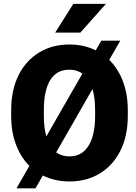

<svg xmlns="http://www.w3.org/2000/svg" viewBox="-20 -958 728 1024"><path d="M661.6 -369.6V-340.8Q661.6 -231.9 621.8 -153.6Q582 -75.2 512 -32.7Q441.9 9.8 351.1 9.8Q272.5 9.8 208.5 -22L169.4 46.4H67.9L136.7 -73.2Q90.8 -119.1 65.2 -186.8Q39.6 -254.4 39.6 -340.8V-369.6Q39.6 -478.5 79.1 -557.1Q118.7 -635.7 188.7 -678.2Q258.8 -720.7 350.1 -720.7Q427.2 -720.7 490.7 -689.5L520.5 -741.2H621.6L562.5 -638.7Q609.4 -592.8 635.5 -524.7Q661.6 -456.5 661.6 -369.6ZM213.9 -340.8Q213.9 -276.4 227.1 -230.5L419.4 -565.4Q390.1 -586.4 350.1 -586.4Q282.2 -586.4 248 -531.2Q213.9 -476.1 213.9 -370.6ZM487.3 -340.8V-370.6Q487.3 -436 473.1 -482.9L279.8 -145.5Q309.1 -124 351.1 -124Q416.5 -124 451.9 -180.2Q487.3 -236.3 487.3 -340.8ZM274.4 -784.2 371.1 -937.5H544.9L408.7 -784.2Z"/></svg>

Font: Vazirmatn RD UI Black
Style: Regular
Weight: 900
Designer: Saber Rastikerdar
Foundry: Saber Rastikerdar
Version: Version 33.003